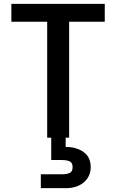

<svg xmlns="http://www.w3.org/2000/svg" viewBox="-20 -715 604 997"><path d="M39 -695H524V-602H339V0H321V48Q377 48 414 74.5Q451 101 451 153Q451 179 441 199Q431 219 414 233Q397 247 374 254.5Q351 262 324 262H192V190H301Q327 190 342 183Q357 176 357 153Q357 130 342 123Q327 116 301 116H246V0H225V-602H39Z"/></svg>

Font: SVN-Poppins Medium
Style: Regular
Weight: 500
Designer: Ninad Kale (Devanagari), Jonny Pinhorn (Latin)
Foundry: Indian Type Foundry
Version: Version 3.002 2017; ttfautohint (v1.8.3)